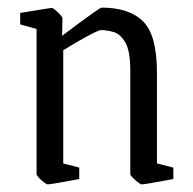

<svg xmlns="http://www.w3.org/2000/svg" viewBox="-20 -475 507 504"><path d="M105 9Q103 9 95.5 3.5Q88 -2 82 -8.5Q76 -15 76 -18V-399L33 -411V-441Q39 -442 57.5 -445Q76 -448 94 -451Q112 -454 116 -454Q119 -454 125.5 -448.5Q132 -443 138 -436.5Q144 -430 144 -427L143 -381Q160 -394 183 -411Q206 -428 225 -441.5Q244 -455 247 -455Q319 -455 355.5 -419Q392 -383 392 -284V-46L435 -35V-5Q429 -4 410.5 -0.5Q392 3 374 6Q356 9 352 9Q349 9 342 3.5Q335 -2 328.5 -8.5Q322 -15 322 -18V-289Q322 -341 309 -363.5Q296 -386 278 -391Q260 -396 245 -396Q240 -396 223.5 -387.5Q207 -379 186 -367Q165 -355 146 -343V-46L188 -35V-5Q182 -4 163.5 -0.5Q145 3 127 6Q109 9 105 9Z"/></svg>

Font: Grenze Gotisch Light
Style: Regular
Weight: 300
Designer: Renata Polastri
Foundry: Omnibus-Type
Version: Version 1.001